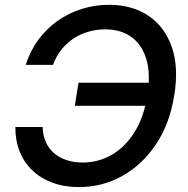

<svg xmlns="http://www.w3.org/2000/svg" viewBox="-20 -757 771 787"><path d="M303.2 9.8Q243.2 9.8 194.6 -8.3Q146 -26.4 112.1 -59.1Q78.1 -91.8 60.3 -137Q42.5 -182.1 43 -236.3H154.8Q155.8 -200.7 168.5 -173.3Q181.2 -146 203.4 -127.7Q225.6 -109.4 254.9 -100.1Q284.2 -90.8 319.3 -90.8Q382.8 -90.8 437.5 -122.1Q492.2 -153.3 530.8 -214.4Q569.3 -275.4 583.5 -363.8Q598.1 -452.1 580.3 -512.9Q562.5 -573.7 518.8 -605.2Q475.1 -636.7 411.6 -636.7Q376.5 -636.7 343.8 -627.4Q311 -618.2 282.7 -599.9Q254.4 -581.5 232.4 -554.4Q210.4 -527.3 197.3 -491.2H85.4Q104 -549.3 137.9 -595Q171.9 -640.6 217.3 -672.4Q262.7 -704.1 315.9 -720.7Q369.1 -737.3 426.8 -737.3Q522 -737.3 588.9 -692.1Q655.8 -647 684.6 -563.2Q713.4 -479.5 693.8 -363.8Q675.3 -248.5 618.9 -164.8Q562.5 -81.1 481 -35.6Q399.4 9.8 303.2 9.8ZM286.6 -323.2 301.8 -418H624L607.9 -323.2Z"/></svg>

Font: Inter 16pt Medium
Style: Italic
Weight: 500
Italic angle: -9.3988°
Version: Version 4.001;git-66647c0bb